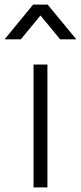

<svg xmlns="http://www.w3.org/2000/svg" viewBox="-79 -810 350 830"><path d="M11 -640 96 -743 181 -640H251L127 -790H64L-59 -640ZM126 0V-531H66V0Z"/></svg>

Font: Plus Jakarta Sans Light
Style: Regular
Weight: 300
Designer: Gumpita Rahayu
Foundry: Tokotype
Version: Version 2.071;gftools[0.9.30]